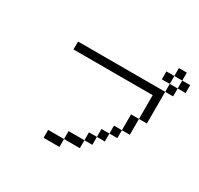

<svg xmlns="http://www.w3.org/2000/svg" viewBox="-179 -1094 1358 1312"><g transform="rotate(30 500.0 -437.5)"><path d="M1000 -750V-812.5H937.5V-750H875V-687.5H187.5V-625H812.5V-437.5H750Q750 -437.5 750 -312.5H687.5V-250H625V-187.5H562.5V-125H437.5V-62.5H312.5V0H437.5V-62.5H562.5V-125H625V-187.5H687.5V-250H750V-312.5H812.5Q812.5 -312.5 812.5 -437.5H875Q875 -437.5 875 -687.5H937.5V-750ZM875 -750V-812.5H812.5V-750ZM875 -812.5H937.5V-875H875Z"/></g></svg>

Font: BFUnifontExMono
Style: Regular
Weight: 500
Version: Version 15.0.06